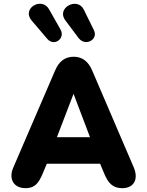

<svg xmlns="http://www.w3.org/2000/svg" viewBox="-20 -976 770 1005"><path d="M114 9C163 9 183 -18 205 -71L225 -119H504L524 -71C545 -19 569 9 620 9C680 9 707 -37 680 -100L463 -606C442 -656 409 -679 366 -679C321 -679 289 -656 268 -606L50 -100C23 -39 52 9 114 9ZM365 -485 451 -258H278ZM323 -868 392 -776C428 -731 495 -769 472 -817L419 -925C386 -995 271 -934 323 -868ZM146 -868 228 -772C263 -731 323 -774 297 -821L237 -927C199 -995 91 -932 146 -868Z"/></svg>

Font: SN Pro Heavy
Style: Regular
Weight: 800
Designer: Tobias Whetton
Foundry: Supernotes
Version: Version 1.001;Glyphs 3.2 (3249)